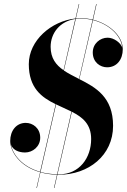

<svg xmlns="http://www.w3.org/2000/svg" viewBox="-20 -850 628 950"><path d="M370 -830 353.5 -758.5C234 -746 122.5 -650 122.5 -532.5C122.5 -414.5 186 -368 255.5 -334.5L178.5 0C89 -25.5 43 -86 34 -135C43 -107.5 73.5 -95.5 104 -95.5C142 -95.5 179 -125 179 -168.5C179 -216.5 142 -242 107.5 -242C60 -242 30.5 -202.5 30.5 -152.5C30.5 -101 76 -27 178.5 2L160.5 80H162.5L180 2.5C204 9.5 231.5 13.5 262 14.5L247 80H249L264 14.5C266.5 14.5 269.5 14.5 272.5 14.5C417.5 14.5 539.5 -80.5 539.5 -227.5C539.5 -369.5 454 -417.5 372.5 -458.5L440 -750.5C520.5 -730.5 580 -673 585 -614.5C578 -637 544.5 -663.5 512.5 -663.5C475 -663.5 439 -634 439 -590.5C439 -541.5 476 -517 510 -517C558 -517 587.5 -555.5 587.5 -606.5C587.5 -671.5 522.5 -731.5 440.5 -752.5L458 -830H456L438.5 -753C419.5 -757.5 399.5 -760 379.5 -760C371.5 -760 363.5 -759.5 355.5 -759L372 -830ZM379.5 -758C400 -758 419.5 -755.5 438 -751L371 -459.5C344.5 -473 318.5 -486 296 -501L355 -756.5C362.5 -757.5 371 -758 379.5 -758ZM230.5 -618.5C230.5 -686 276.5 -745 352.5 -756L294.5 -502.5C257 -528.5 230.5 -562 230.5 -618.5ZM180.5 1 257.5 -333.5C283 -321 309.5 -310 333.5 -298L262.5 12.5C232 11.5 204.5 7.5 180.5 1ZM431 -162C431 -68.5 372.5 12.5 272.5 12.5C269.5 12.5 267 12.5 264.5 12.5L335.5 -297C388.5 -270 431 -236 431 -162Z"/></svg>

Font: Bodoni* 96pt Medium
Style: Italic
Weight: 500
Italic angle: -13°
Version: Version 2.3